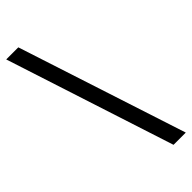

<svg xmlns="http://www.w3.org/2000/svg" viewBox="-286 -779 865 865"><g transform="rotate(-45 146.5 -346.5)"><path d="M238 56 -23 -749H54L316 56Z"/></g></svg>

Font: Mulish Medium
Style: Regular
Weight: 500
Designer: Vernon Adams
Foundry: Vernon Adams
Version: Version 3.603; ttfautohint (v1.8.3)